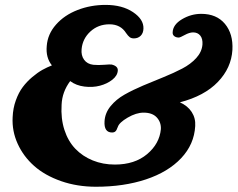

<svg xmlns="http://www.w3.org/2000/svg" viewBox="-20 -728 947 764"><path d="M512.7 -575.2Q502.4 -575.2 496.1 -580.1Q489.7 -585 481.9 -596.2Q460 -631.3 415.5 -631.3Q371.1 -631.3 339.8 -602.8Q308.6 -574.2 304.7 -532.7Q302.2 -507.3 314.7 -490.2Q327.1 -473.1 351.1 -470.2Q371.6 -468.3 394.5 -470.2Q417.5 -472.2 424.3 -471.2Q450.2 -464.8 448.7 -446.8Q447.3 -426.8 426.8 -410.6Q406.2 -394.5 377.7 -387Q349.1 -379.4 315.9 -383.5Q282.7 -387.7 259.3 -405.3Q227.1 -362.3 225.1 -311Q221.7 -256.3 236.3 -211.2Q251 -166 279.8 -136Q308.6 -106 349.1 -89.6Q389.6 -73.2 437 -73.2Q516.1 -73.2 565.4 -114.7Q614.7 -156.2 620.1 -213.9Q621.6 -241.2 604 -260.5Q586.4 -279.8 551.3 -279.8Q522 -279.8 488 -260Q454.1 -240.2 448.7 -222.7Q447.8 -220.7 446.3 -217.3Q444.8 -213.9 444.1 -211.9Q443.4 -210 441.4 -207.5Q439.5 -205.1 437.7 -203.9Q436 -202.6 433.1 -201.7Q430.2 -200.7 426.3 -200.7Q393.1 -200.7 396 -245.6Q397.9 -278.3 419.9 -305.4Q441.9 -332.5 475.6 -351.6Q509.3 -370.6 549.8 -387.7Q590.3 -404.8 630.9 -421.1Q671.4 -437.5 705.1 -455.1Q738.8 -472.7 761 -497.1Q783.2 -521.5 785.6 -550.8Q787.1 -573.7 776.9 -586.4Q766.6 -599.1 748.5 -599.1Q733.9 -599.1 715.3 -588.9Q696.8 -578.6 691.4 -578.6Q680.7 -578.6 673.6 -584Q666.5 -589.4 667 -599.1Q668 -629.9 704.1 -651.4Q740.2 -672.9 780.8 -672.9Q841.8 -672.9 875 -633.1Q908.2 -593.3 904.8 -529.3Q900.4 -457.5 846.9 -401.9Q793.5 -346.2 695.8 -320.8Q726.6 -307.1 742.7 -282.5Q758.8 -257.8 756.8 -226.6Q752.9 -153.8 700.9 -98.6Q648.9 -43.5 560.8 -14.2Q472.7 15.1 361.8 15.1Q287.1 15.1 222.9 -7.3Q158.7 -29.8 116 -67.6Q73.2 -105.5 50.3 -156Q27.3 -206.5 30.3 -261.7Q31.7 -297.4 43 -328.6Q54.2 -359.9 70.6 -381.6Q86.9 -403.3 108.4 -421.4Q129.9 -439.5 148.7 -450Q167.5 -460.4 186.5 -467.8Q161.6 -499 166 -544.9Q169.4 -592.3 202.9 -630.1Q236.3 -668 288.6 -688.2Q340.8 -708.5 400.4 -708.5Q466.3 -708.5 509.3 -679.7Q552.2 -650.9 550.8 -614.3Q550.3 -596.2 539.8 -585.7Q529.3 -575.2 512.7 -575.2Z"/></svg>

Font: Cooper*
Style: Bold Italic
Weight: 700
Italic angle: -7°
Designer: Owen Earl
Foundry: indestructible type*
Version: Version 0.001